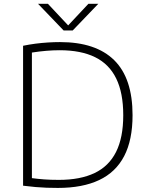

<svg xmlns="http://www.w3.org/2000/svg" viewBox="-20 -964 766 990"><path d="M278.5 5Q248.5 5 220.8 4Q193 3 163.8 0.5Q134.5 -2 99 -6.5V-728Q130 -734.5 162.8 -738.8Q195.5 -743 227.8 -745Q260 -747 289.5 -747Q474 -747 568.8 -653.8Q663.5 -560.5 663.5 -370Q663.5 -242 620.2 -159Q577 -76 491.2 -35.5Q405.5 5 278.5 5ZM283.5 -36.5Q394 -36.5 467.8 -71.8Q541.5 -107 578.5 -180.8Q615.5 -254.5 615.5 -370Q615.5 -485 579.2 -559.2Q543 -633.5 470.2 -669.2Q397.5 -705 288 -705Q254 -705 218.5 -702Q183 -699 144.5 -693V-45.5Q174.5 -41.5 207.2 -39Q240 -36.5 283.5 -36.5ZM308 -807 176 -944.5H227L340 -824H323L436 -944.5H487L355 -807Z"/></svg>

Font: Encode Sans SemiExpanded ExtraLight
Style: Regular
Weight: 250
Width: 6
Designer: Multiple Designers
Foundry: Impallari Type
Version: Version 3.002